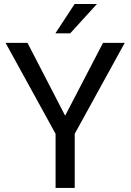

<svg xmlns="http://www.w3.org/2000/svg" viewBox="-20 -921 641 941"><path d="M7.3 0ZM299.3 -354 484.9 -710.9H591.3L346.2 -265.1V0H252.4V-265.1L7.3 -710.9H114.7ZM345.7 -901.4H455.1L324.2 -757.8H251.5Z"/></svg>

Font: Roboto
Style: Regular
Weight: 400
Designer: Google
Version: Version 2.134; 2016; ttfautohint (v1.6)